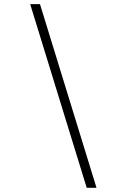

<svg xmlns="http://www.w3.org/2000/svg" viewBox="-20 -806 626 919"><path d="M395 92.8 124.5 -786.1H171.4L441.9 92.8Z"/></svg>

Font: Cascadia Mono NF ExtraLight
Style: Italic
Weight: 200
Italic angle: -10°
Monospace: yes
Designer: Aaron Bell
Foundry: Saja Typeworks
Version: Version 2404.023; ttfautohint (v1.8.4)